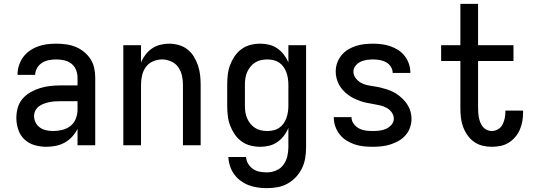

<svg xmlns="http://www.w3.org/2000/svg" viewBox="-20 -755 2780 998"><path d="M221 8Q190 8 160 -0.5Q130 -9 107.5 -30Q85 -51 75 -81Q65 -111 65 -142Q65 -169 72.5 -195.5Q80 -222 97.5 -242Q115 -262 138.5 -275.5Q162 -289 188 -297Q214 -305 240.5 -308Q267 -311 294 -311H383V-352Q383 -372 375 -392Q367 -412 350.5 -424.5Q334 -437 313.5 -441.5Q293 -446 272 -446Q253 -446 234.5 -442.5Q216 -439 199.5 -429Q183 -419 173 -402Q163 -385 163 -366H71Q71 -391 78.5 -414.5Q86 -438 100 -457.5Q114 -477 134 -491Q154 -505 177 -513.5Q200 -522 224 -525Q248 -528 272 -528Q298 -528 323.5 -524.5Q349 -521 372.5 -511.5Q396 -502 416 -486Q436 -470 450 -448.5Q464 -427 469.5 -402Q475 -377 475 -352V0H383V-85Q372 -63 355 -44.5Q338 -26 316.5 -14Q295 -2 270.5 3Q246 8 221 8ZM257 -74Q281 -74 304.5 -80Q328 -86 346.5 -100.5Q365 -115 374 -138Q383 -161 383 -184V-229H294Q279 -229 264.5 -228Q250 -227 236 -224Q222 -221 208 -216Q194 -211 182 -202Q170 -193 163.5 -179.5Q157 -166 157 -152Q157 -134 165.5 -117.5Q174 -101 189 -91Q204 -81 221.5 -77.5Q239 -74 257 -74Z M621 0V-520H713V-430Q722 -452 736.5 -471Q751 -490 770 -503Q789 -516 812 -522Q835 -528 859 -528Q884 -528 909 -521Q934 -514 954 -498.5Q974 -483 987.5 -461Q1001 -439 1009 -415Q1017 -391 1020 -366Q1023 -341 1023 -315V0H931V-315Q931 -339 925.5 -363Q920 -387 906 -406.5Q892 -426 869 -436Q846 -446 822 -446Q798 -446 775 -436Q752 -426 738 -406.5Q724 -387 718.5 -363Q713 -339 713 -315V0Z M1367 223Q1343 223 1319 219.5Q1295 216 1272.5 207.5Q1250 199 1230.5 184.5Q1211 170 1197 150.5Q1183 131 1175.5 108Q1168 85 1167 61H1259Q1260 80 1270 96.5Q1280 113 1295.5 123.5Q1311 134 1329.5 137.5Q1348 141 1367 141Q1391 141 1414.5 131.5Q1438 122 1452.5 102.5Q1467 83 1473 59Q1479 35 1479 10V-90Q1470 -68 1455.5 -49Q1441 -30 1421.5 -16.5Q1402 -3 1379 2.5Q1356 8 1333 8Q1307 8 1281.5 1.5Q1256 -5 1235 -20.5Q1214 -36 1199.5 -57.5Q1185 -79 1176 -103Q1167 -127 1164 -153Q1161 -179 1161 -205V-315Q1161 -341 1164 -367Q1167 -393 1176 -417Q1185 -441 1199.5 -462.5Q1214 -484 1235 -499.5Q1256 -515 1281.5 -521.5Q1307 -528 1333 -528Q1356 -528 1379 -522.5Q1402 -517 1421.5 -503.5Q1441 -490 1455.5 -471Q1470 -452 1479 -430V-520H1571V10Q1571 38 1566.5 66Q1562 94 1550 119Q1538 144 1518.5 165Q1499 186 1474.5 199.5Q1450 213 1422.5 218Q1395 223 1367 223ZM1369 -74Q1385 -74 1401 -77.5Q1417 -81 1430.5 -90Q1444 -99 1453.5 -112.5Q1463 -126 1468.5 -141Q1474 -156 1476.5 -172.5Q1479 -189 1479 -205V-315Q1479 -331 1476.5 -347.5Q1474 -364 1468.5 -379Q1463 -394 1453.5 -407.5Q1444 -421 1430.5 -430Q1417 -439 1401 -442.5Q1385 -446 1369 -446Q1353 -446 1336.5 -442.5Q1320 -439 1306 -430Q1292 -421 1281.5 -408Q1271 -395 1264.5 -380Q1258 -365 1255.5 -348.5Q1253 -332 1253 -315V-205Q1253 -188 1255.5 -171.5Q1258 -155 1264.5 -140Q1271 -125 1281.5 -112Q1292 -99 1306 -90Q1320 -81 1336.5 -77.5Q1353 -74 1369 -74Z M1917 8Q1893 8 1869.5 5.5Q1846 3 1823.5 -4.5Q1801 -12 1780.5 -25Q1760 -38 1745.5 -56.5Q1731 -75 1723 -97.5Q1715 -120 1715 -144V-146H1807Q1807 -127 1818.5 -111.5Q1830 -96 1846 -87.5Q1862 -79 1880 -76.5Q1898 -74 1917 -74Q1934 -74 1952 -76Q1970 -78 1986 -85Q2002 -92 2014.5 -106Q2027 -120 2027 -138Q2027 -156 2016 -171Q2005 -186 1989.5 -194.5Q1974 -203 1956.5 -207Q1939 -211 1921.5 -214Q1904 -217 1886.5 -220.5Q1869 -224 1852.5 -230Q1836 -236 1820 -243.5Q1804 -251 1789.5 -262Q1775 -273 1763 -286Q1751 -299 1742.5 -314.5Q1734 -330 1729.5 -347.5Q1725 -365 1725 -383Q1725 -406 1732.5 -427.5Q1740 -449 1754.5 -467Q1769 -485 1788.5 -497Q1808 -509 1829.5 -516Q1851 -523 1874 -525.5Q1897 -528 1919 -528Q1942 -528 1965 -525Q1988 -522 2009.5 -514.5Q2031 -507 2050.5 -494.5Q2070 -482 2084 -463.5Q2098 -445 2105.5 -423Q2113 -401 2113 -378V-376H2021V-377Q2021 -394 2011 -409Q2001 -424 1986 -432Q1971 -440 1953.5 -443Q1936 -446 1919 -446Q1902 -446 1885.5 -443.5Q1869 -441 1854 -434Q1839 -427 1828 -413Q1817 -399 1817 -383Q1817 -365 1828 -350Q1839 -335 1854 -326Q1869 -317 1886.5 -313Q1904 -309 1922 -306.5Q1940 -304 1957 -300Q1974 -296 1991 -290.5Q2008 -285 2024 -277Q2040 -269 2054 -258Q2068 -247 2080 -234Q2092 -221 2101 -205.5Q2110 -190 2114.5 -172.5Q2119 -155 2119 -137Q2119 -114 2111 -91.5Q2103 -69 2087.5 -51.5Q2072 -34 2051.5 -22.5Q2031 -11 2009 -4Q1987 3 1963.5 5.5Q1940 8 1917 8Z M2536 8Q2511 8 2487 2Q2463 -4 2443 -18.5Q2423 -33 2409 -53.5Q2395 -74 2386.5 -97.5Q2378 -121 2375.5 -145.5Q2373 -170 2373 -195V-438H2273V-520H2373V-735H2465V-520H2649V-438H2465V-195Q2465 -182 2466 -168.5Q2467 -155 2469.5 -142.5Q2472 -130 2477 -117.5Q2482 -105 2490.5 -95Q2499 -85 2511 -79.5Q2523 -74 2536 -74Q2553 -74 2568.5 -83Q2584 -92 2592 -107.5Q2600 -123 2603.5 -140Q2607 -157 2607 -174V-180H2699V-170Q2699 -147 2695 -124.5Q2691 -102 2682 -81Q2673 -60 2658 -42.5Q2643 -25 2623.5 -13Q2604 -1 2581.5 3.5Q2559 8 2536 8Z"/></svg>

Font: Iosevka Semi-Condensed Medium
Style: Regular
Weight: 500
Monospace: yes
Designer: Belleve Invis
Foundry: Belleve Invis
Version: Version 27.3.5